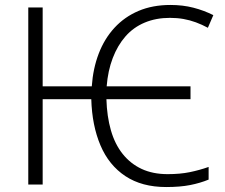

<svg xmlns="http://www.w3.org/2000/svg" viewBox="-20 -744 906 774"><path d="M650 10Q552 10 485.5 -34Q419 -78 385 -158Q351 -238 348 -344H152V0H94V-714H152V-396H350Q355 -468 378 -528Q401 -588 441.5 -632Q482 -676 538.5 -700Q595 -724 667 -724Q717 -724 759.5 -713Q802 -702 840 -683L818 -632Q794 -645 769.5 -654Q745 -663 719.5 -667.5Q694 -672 665 -672Q609 -672 563.5 -653Q518 -634 486 -597.5Q454 -561 434.5 -510Q415 -459 410 -396H748V-344H409Q411 -275 427 -219Q443 -163 474.5 -123.5Q506 -84 551 -63Q596 -42 656 -42Q706 -42 745 -50Q784 -58 821 -71V-20Q787 -6 746.5 2Q706 10 650 10Z"/></svg>

Font: Noto Sans Display Light
Style: Regular
Weight: 300
Designer: Monotype Design Team
Foundry: Monotype Imaging Inc.
Version: Version 2.003